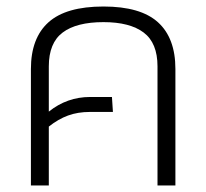

<svg xmlns="http://www.w3.org/2000/svg" viewBox="-20 -570 634 590"><path d="M75 0V-358Q75 -453 129 -501.5Q183 -550 298 -550Q412 -550 465.5 -501.5Q519 -453 519 -358V0H464V-366Q464 -438 421.5 -470Q379 -502 298 -502Q215 -502 172.5 -470Q130 -438 130 -366V-227Q186 -272 257 -272H324L327 -226H256Q219 -226 189 -215Q159 -204 130 -181V0Z"/></svg>

Font: Kanit ExtraLight
Style: Regular
Weight: 275
Designer: Katatrad Team
Foundry: CadsonDemak
Version: Version 2.000; ttfautohint (v1.8.3)